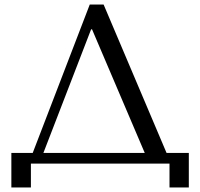

<svg xmlns="http://www.w3.org/2000/svg" viewBox="-20 -720 881 845"><path d="M436 -700 713 -47H811V105H726V0H116V105H30V-47H124L375 -700ZM617 -47 385 -591H381L171 -47Z"/></svg>

Font: Tenor Sans
Style: Regular
Weight: 400
Designer: Denis Masharov
Foundry: Denis Masharov
Version: Version 1.1